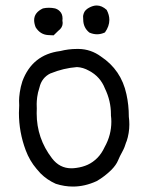

<svg xmlns="http://www.w3.org/2000/svg" viewBox="-20 -668 540 703"><path d="M284.7 -596.7Q284.7 -566.9 307.1 -548.8Q321.3 -542.5 335.4 -542.5Q350.1 -542.5 364.3 -549.3Q380.4 -571.8 380.4 -595.2Q380.4 -613.3 370.6 -631.8Q353 -647.9 334 -647.9Q320.8 -647.9 305.7 -639.6Q299.3 -636.2 293.9 -630.9Q288.6 -625.5 286.4 -618.4Q284.2 -611.3 284.2 -608.2Q284.2 -605 284.7 -596.7ZM181.6 -637.2Q170.4 -639.6 159.2 -639.6Q147.9 -639.6 137.2 -637.2Q105 -622.1 105 -594.2Q105 -582.5 110.4 -568.4Q127 -541.5 155.8 -539.6Q165.5 -538.6 176.3 -538.6Q184.1 -545.9 193.4 -555.2Q209.5 -566.9 209.5 -584Q209.5 -587.9 208.5 -592.8Q209 -596.7 209 -600.1Q209 -617.2 198.7 -627Q192.4 -633.8 181.6 -637.2ZM62 -370.6Q55.2 -349.6 52.5 -330.3Q49.8 -311 49.8 -299.6Q49.8 -288.1 50.3 -282.2V-281.7Q49.3 -268.1 49.3 -254.4Q49.3 -184.1 74.2 -117.7Q88.4 -79.6 113.8 -49.8Q122.1 -39.6 128.4 -33.2Q152.3 -9.3 184.1 4.9Q215.8 15.1 247.1 15.1Q290.5 15.1 334 -4.9Q363.8 -22 388.7 -46.9Q405.3 -64 412.1 -80.3Q418.9 -96.7 427.7 -112.3Q436.5 -127.9 442.9 -149.9Q442.9 -149.9 443.4 -149.9Q453.6 -180.7 453.6 -212.4Q453.6 -226.1 451.7 -240.7V-241.2Q451.7 -283.7 442.9 -323.2Q423.8 -412.1 349.1 -461.4Q313 -487.8 268.6 -488.8Q265.1 -488.8 261.7 -488.8Q230.5 -488.8 200.2 -481Q200.2 -481 199.7 -481Q98.1 -467.8 62 -370.6ZM386.2 -249.5Q386.2 -247.6 386.2 -245.1Q387.7 -233.9 387.7 -222.7Q387.7 -173.3 363.3 -129.9Q352.1 -105.5 336.2 -89.6Q320.3 -73.7 301.3 -64.9Q282.2 -56.2 259.3 -53.2Q250 -51.8 241.2 -51.8Q198.2 -51.8 170.4 -88.4Q114.3 -161.6 114.3 -252.9Q114.3 -261.7 114.7 -270.5Q114.3 -277.8 114.3 -287.4Q114.3 -296.9 116.2 -312.7Q118.2 -328.6 124.5 -347.7Q132.8 -383.8 165 -399.4Q165 -399.4 165.5 -399.4Q211.9 -418.5 261.7 -422.4Q284.2 -421.4 305.7 -409.2Q347.2 -387.7 364.3 -343.8Q386.2 -298.8 386.2 -249.5Z"/></svg>

Font: Bakudai
Style: Light
Weight: 300
Version: Version 1.48